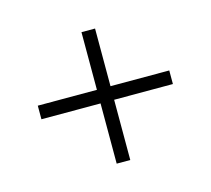

<svg xmlns="http://www.w3.org/2000/svg" viewBox="-64 -591 554 505"><g transform="rotate(-15 213.5 -338.0)"><path d="M393 -323H233V-159H196V-323H35V-360H196V-517H233V-360H393Z"/></g></svg>

Font: Bubbler One
Style: Regular
Weight: 400
Designer: Brenda Gallo (gbrenda1987@gmail.com)
Foundry: Brenda Gallo
Version: Version 1.003